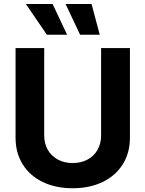

<svg xmlns="http://www.w3.org/2000/svg" viewBox="-20 -953 744 982"><path d="M644.5 -707V-248Q644.5 -171.4 607.9 -112.8Q571.3 -54.2 504.9 -22.2Q438.5 9.8 351.6 9.8Q264.6 9.8 198.5 -22.2Q132.3 -54.2 95.9 -112.8Q59.6 -171.4 59.6 -248V-707H206.1V-259.8Q206.1 -219.2 224.1 -187.3Q242.2 -155.3 275.4 -137.2Q308.6 -119.1 351.6 -119.1Q395 -119.1 428.2 -137.2Q461.4 -155.3 479.2 -187.3Q497.1 -219.2 497.1 -259.8V-707ZM112.3 -932.6H249L323.2 -775.4H219.7ZM315.4 -932.6H448.2L490.2 -775.4H389.6Z"/></svg>

Font: Pretendard Std
Style: Bold
Weight: 700
Designer: Base glyphs from Inter by Rasmus Andersson; Hangeul glyphs from Noto Sans CJK(Source Han Sans) by Jang Soo-young and Kan
Foundry: Kil Hyung-jin
Version: Version 1.309